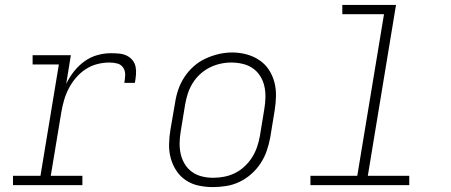

<svg xmlns="http://www.w3.org/2000/svg" viewBox="-20 -755 1840 783"><path d="M33 0V-38H145L220 -492H113V-530H269L250 -413Q263 -440 281.5 -463.5Q300 -487 324 -504.5Q348 -522 376 -530Q404 -538 432 -538Q449 -538 465.5 -536.5Q482 -535 496 -528.5Q510 -522 520 -510Q530 -498 533 -482.5Q536 -467 534.5 -450Q533 -433 530 -417H487Q490 -433 490.5 -449.5Q491 -466 482.5 -479Q474 -492 458.5 -496Q443 -500 426 -500Q401 -500 376 -493.5Q351 -487 329 -472.5Q307 -458 289.5 -437.5Q272 -417 260 -393.5Q248 -370 241 -345.5Q234 -321 230 -297L187 -38H316V0Z M848 8Q819 8 790.5 2Q762 -4 738.5 -19.5Q715 -35 699.5 -58.5Q684 -82 676.5 -109Q669 -136 669.5 -166Q670 -196 675 -226L694 -336Q698 -363 707 -389.5Q716 -416 732 -440.5Q748 -465 770 -484.5Q792 -504 818 -516Q844 -528 871.5 -534.5Q899 -541 927 -541Q956 -541 984.5 -533.5Q1013 -526 1036.5 -510.5Q1060 -495 1075.5 -472Q1091 -449 1098.5 -421.5Q1106 -394 1105.5 -364Q1105 -334 1100 -304L1082 -194Q1077 -167 1068 -140.5Q1059 -114 1043 -89.5Q1027 -65 1005 -45.5Q983 -26 957 -13.5Q931 -1 903 3.5Q875 8 848 8ZM849 -30Q872 -30 895 -34.5Q918 -39 939 -49.5Q960 -60 978 -77Q996 -94 1008.5 -114Q1021 -134 1028.5 -156Q1036 -178 1040 -201L1058 -311Q1062 -334 1062.5 -358Q1063 -382 1058 -404Q1053 -426 1041 -445Q1029 -464 1011 -476.5Q993 -489 970 -494.5Q947 -500 923 -500Q901 -500 878.5 -495Q856 -490 835 -479.5Q814 -469 796 -452.5Q778 -436 765.5 -415.5Q753 -395 746 -373.5Q739 -352 735 -329L717 -219Q713 -196 712.5 -172.5Q712 -149 717 -127Q722 -105 733.5 -86Q745 -67 763 -54Q781 -41 803.5 -35.5Q826 -30 849 -30Z M1246 0V-38H1437L1546 -697H1376V-735H1595L1480 -38H1649V0Z"/></svg>

Font: Iosevka Slab XLtExObl
Style: Regular
Weight: 200
Width: 7
Italic angle: -9°
Monospace: yes
Designer: Belleve Invis
Foundry: Belleve Invis
Version: Version 11.1.1; ttfautohint (v1.8.3)